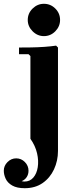

<svg xmlns="http://www.w3.org/2000/svg" viewBox="-70 -730 400 1010"><path d="M60 260Q19 260 -5.5 246Q-30 232 -40 210.5Q-50 189 -50 168Q-50 142 -30.5 122.5Q-11 103 15 103Q42 103 61 122.5Q80 142 80 168Q80 187 70.5 201.5Q61 216 44 223Q48 224 51.5 224.5Q55 225 59 225Q87 225 105 204.5Q123 184 128.5 150Q134 116 125 76.5Q116 37 90 0V-435L80 -445H30V-480Q56 -480 92 -480.5Q128 -481 163.5 -483.5Q199 -486 225 -490L235 -480V64Q235 116 214 161Q193 206 154 233Q115 260 60 260ZM161 -540Q127 -540 101.5 -565.5Q76 -591 76 -625Q76 -660 101.5 -685Q127 -710 161 -710Q196 -710 221 -685Q246 -660 246 -625Q246 -591 221 -565.5Q196 -540 161 -540Z"/></svg>

Font: Brygada 1918
Style: Regular
Weight: 400
Designer: Mateusz Machalski | Borys Kosmynka | Przemek Hoffer
Foundry: NIEPODLEGLA 2018
Version: Version 3.006